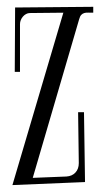

<svg xmlns="http://www.w3.org/2000/svg" viewBox="-20 -534 293 558"><path d="M251 -497.1Q242.7 -497.1 236.3 -497.3Q230 -497.6 224.9 -496.1Q219.7 -494.6 216.1 -490.7Q212.4 -486.8 210 -478L75.2 -17.1L172.9 -21Q189.5 -22 199.2 -32.5Q209 -43 209 -60.1L207 -208H224.1L227.1 -4.9L16.1 3.9L164.1 -497.1L66.9 -496.1Q61 -496.1 55.7 -493.2Q50.3 -490.2 46.4 -485.6Q42.5 -481 40.3 -475.3Q38.1 -469.7 38.1 -463.9V-325.2H22.9L23.9 -512.2L251 -514.2Z"/></svg>

Font: Bigelow Rules
Style: Regular
Weight: 400
Designer: Astigmatic (AOETI)
Foundry: Astigmatic (AOETI)
Version: Version 1.001